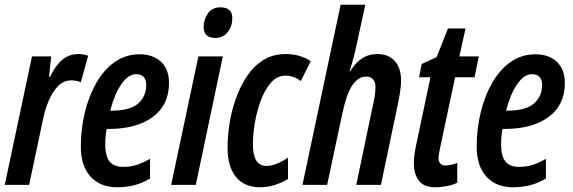

<svg xmlns="http://www.w3.org/2000/svg" viewBox="-24 -780 2416 810"><path d="M-4 0 111 -542H192L183 -456H187Q211 -505 239.5 -528.5Q268 -552 308 -552Q327 -552 348 -545L317 -433Q298 -441 277 -441Q244 -441 220.5 -416.5Q197 -392 181.5 -355Q166 -318 158 -279L99 0Z M470 10Q399 10 358 -35Q317 -80 317 -161Q317 -236 334 -306Q351 -376 383 -431.5Q415 -487 461 -519Q507 -551 565 -551Q621 -551 655 -519.5Q689 -488 689 -430Q689 -337 620.5 -286.5Q552 -236 434 -236H426Q420 -204 420 -172Q420 -121 438.5 -98.5Q457 -76 495 -76Q525 -76 550 -83.5Q575 -91 609 -110V-27Q576 -7 542 1.5Q508 10 470 10ZM444 -313Q525 -313 559 -343.5Q593 -374 593 -422Q593 -443 582.5 -455Q572 -467 550 -467Q517 -467 488 -425Q459 -383 441 -313Z M885 -620Q835 -620 835 -666Q835 -696 852.5 -722.5Q870 -749 906 -749Q956 -749 956 -704Q956 -669 936.5 -644.5Q917 -620 885 -620ZM698 0 813 -542H916L802 0Z M1074 10Q1007 10 971.5 -33.5Q936 -77 936 -158Q936 -206 944.5 -260Q953 -314 971.5 -365.5Q990 -417 1018.5 -459.5Q1047 -502 1087.5 -527Q1128 -552 1181 -552Q1242 -552 1287 -522L1245 -438Q1215 -461 1181 -461Q1145 -461 1119 -431Q1093 -401 1076 -355.5Q1059 -310 1051 -260.5Q1043 -211 1043 -171Q1043 -80 1100 -80Q1139 -80 1191 -115V-25Q1169 -11 1138 -0.5Q1107 10 1074 10Z M1252 0 1413 -760H1517L1478 -580Q1473 -556 1465.5 -529.5Q1458 -503 1451 -478H1453Q1474 -514 1502.5 -533Q1531 -552 1568 -552Q1615 -552 1641.5 -522.5Q1668 -493 1668 -440Q1668 -420 1664 -393.5Q1660 -367 1655 -343L1583 0H1479L1546 -321Q1552 -345 1556 -369Q1560 -393 1560 -414Q1560 -433 1550 -445Q1540 -457 1521 -457Q1488 -457 1463 -421Q1438 -385 1420 -300L1356 0Z M1812 10Q1764 10 1743 -18Q1722 -46 1722 -92Q1722 -124 1732 -170L1792 -454H1744L1755 -510L1818 -539L1866 -660H1940L1914 -542H1996L1978 -454H1896L1833 -158Q1831 -146 1828.5 -134.5Q1826 -123 1826 -114Q1826 -82 1856 -82Q1864 -82 1878 -84.5Q1892 -87 1905 -93V-9Q1885 1 1859 5.5Q1833 10 1812 10Z M2140 10Q2069 10 2028 -35Q1987 -80 1987 -161Q1987 -236 2004 -306Q2021 -376 2053 -431.5Q2085 -487 2131 -519Q2177 -551 2235 -551Q2291 -551 2325 -519.5Q2359 -488 2359 -430Q2359 -337 2290.5 -286.5Q2222 -236 2104 -236H2096Q2090 -204 2090 -172Q2090 -121 2108.5 -98.5Q2127 -76 2165 -76Q2195 -76 2220 -83.5Q2245 -91 2279 -110V-27Q2246 -7 2212 1.5Q2178 10 2140 10ZM2114 -313Q2195 -313 2229 -343.5Q2263 -374 2263 -422Q2263 -443 2252.5 -455Q2242 -467 2220 -467Q2187 -467 2158 -425Q2129 -383 2111 -313Z"/></svg>

Font: Noto Sans ExtraCondensed SemiBold
Style: Italic
Weight: 600
Width: 2
Italic angle: -12°
Designer: Monotype Design Team
Foundry: Monotype Imaging Inc.
Version: Version 2.013; ttfautohint (v1.8.4.7-5d5b)